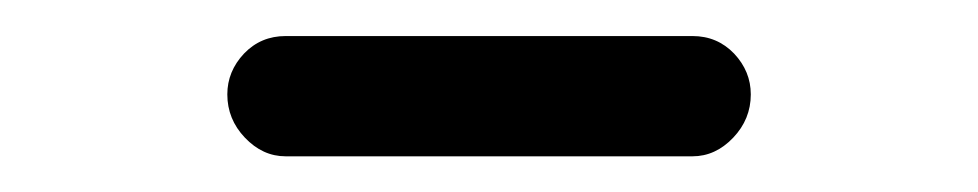

<svg xmlns="http://www.w3.org/2000/svg" viewBox="-20 -348 540 106"><path d="M137.7 -261.7Q125 -261.7 115.2 -272Q105.5 -282.2 105.5 -295.9Q105.5 -308.6 114.7 -318.4Q124 -328.1 137.7 -328.1H362.3Q376 -328.1 385.3 -318.4Q394.5 -308.6 394.5 -295.9Q394.5 -282.2 384.8 -272Q375 -261.7 362.3 -261.7Z"/></svg>

Font: Rounded Mgen+ 1mn regular
Style: Regular
Weight: 400
Designer: [Source Han Sans]
Ryoko NISHIZUKA  (kana & ideographs); Paul D. Hunt (Latin, Greek & Cyrillic); Wenlong ZHANG  (bopomofo
Version: Version 1.059.20150602